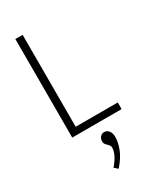

<svg xmlns="http://www.w3.org/2000/svg" viewBox="-222 -700 883 1051"><g transform="rotate(-30 219.0 -174.0)"><path d="M66 0V-623H112V-42H378V0ZM201 275 179 256Q205 226 216.5 201Q228 176 228 157Q228 146 220.5 138Q213 130 205 121.5Q197 113 197 100Q197 83 207 72Q217 61 232 61Q249 61 260.5 75.5Q272 90 272 115Q272 148 256.5 188.5Q241 229 201 275Z"/></g></svg>

Font: Inconsolata SemiCondensed Light
Style: Regular
Weight: 300
Width: 4
Monospace: yes
Designer: Raph Levien, Cyreal, Brenton Simpson
Foundry: Raph Levien, Cyreal, Google
Version: Version 3.100; ttfautohint (v1.8.4.7-5d5b)